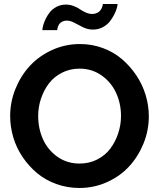

<svg xmlns="http://www.w3.org/2000/svg" viewBox="-20 -935 796 960"><path d="M314 -832Q301.3 -832 291.7 -827.1Q282.2 -822.3 277.6 -816.2Q272.9 -810.1 270 -802.2Q267.1 -794.4 266.6 -790.3Q266.1 -786.1 266.1 -784.2H191.9Q191.9 -793 195.6 -807.1Q199.2 -821.3 208 -839.8Q216.8 -858.4 229.5 -874.3Q242.2 -890.1 263.2 -901.1Q284.2 -912.1 309.1 -912.1Q329.6 -912.1 348.6 -904.8Q367.7 -897.5 379.9 -888.7Q392.1 -879.9 408.7 -872.6Q425.3 -865.2 440.9 -865.2Q454.6 -865.2 464.8 -870.1Q475.1 -875 480.5 -881.6Q485.8 -888.2 489.3 -896Q492.7 -903.8 493.4 -908.2Q494.1 -912.6 494.1 -915H567.9Q567.9 -908.2 564.2 -894.5Q560.5 -880.9 551 -862.1Q541.5 -843.3 528.3 -826.7Q515.1 -810.1 493.2 -798.6Q471.2 -787.1 444.8 -787.1Q419.4 -787.1 396 -798.3Q372.6 -809.6 352.3 -820.8Q332 -832 314 -832ZM30.8 -355Q30.8 -425.3 57.4 -491Q84 -556.6 129.6 -606Q175.3 -655.3 240.7 -685.1Q306.2 -714.8 379.9 -714.8Q439.9 -714.8 494.6 -694.6Q549.3 -674.3 590.3 -638.9Q631.3 -603.5 661.9 -557.9Q692.4 -512.2 708.3 -459.5Q724.1 -406.7 724.1 -353Q724.1 -283.2 697.8 -218Q671.4 -152.8 626.2 -103.5Q581.1 -54.2 515.9 -24.7Q450.7 4.9 377 4.9Q316.4 4.9 261.7 -14.9Q207 -34.7 165.5 -69.3Q124 -104 93.3 -149.4Q62.5 -194.8 46.6 -247.8Q30.8 -300.8 30.8 -355ZM377.9 -117.2Q426.3 -117.2 466.3 -137.7Q506.3 -158.2 531.7 -192.1Q557.1 -226.1 571 -268.3Q585 -310.5 585 -355Q585 -417.5 560.3 -470.9Q535.6 -524.4 487.5 -558.1Q439.5 -591.8 377.9 -591.8Q329.6 -591.8 289.6 -571.3Q249.5 -550.8 224.1 -517.1Q198.7 -483.4 184.8 -441.4Q170.9 -399.4 170.9 -355Q170.9 -292.5 194.8 -239Q218.8 -185.5 266.8 -151.4Q314.9 -117.2 377.9 -117.2Z"/></svg>

Font: Rawline
Style: Bold
Weight: 700
Designer: Matt McInerney, Pablo Impallari, Rodrigo Fuenzalida
Foundry: Matt McInerney, Pablo Impallari, Rodrigo Fuenzalida
Version: Version 4.020;PS 004.020;hotconv 1.0.88;makeotf.lib2.5.64775